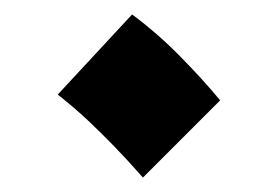

<svg xmlns="http://www.w3.org/2000/svg" viewBox="-20 -435 385 266"><path d="M178 -189Q156 -214 138 -232.5Q120 -251 102 -268Q84 -285 60 -304L163 -415Q198 -389 229.5 -357Q261 -325 285 -296Z"/></svg>

Font: Noto Sans
Style: Bold
Weight: 700
Designer: Monotype Design Team
Foundry: Monotype Imaging Inc.
Version: Version 2.000;GOOG;noto-source:20170915:90ef993387c0; ttfaut